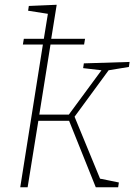

<svg xmlns="http://www.w3.org/2000/svg" viewBox="-20 -786 564 806"><path d="M521 -505 436 -491 293 -296 400 -36 479 -20 476 0H382L270 -279H141L96 0H65L160 -599H76L80 -623H164L181 -728L98 -741L101 -761L218 -766L195 -623H337L333 -599H192L145 -305H269L406 -491L329 -500L332 -520L524 -526Z"/></svg>

Font: Bitter Pro ExtraLight
Style: Italic
Weight: 275
Italic angle: -9°
Designer: Sol Matas, and Bitter project Authors
Foundry: Sol Matas
Version: Version 1.010